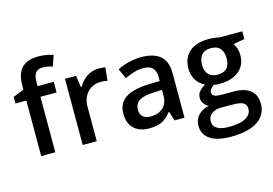

<svg xmlns="http://www.w3.org/2000/svg" viewBox="-122 -1020 2154 1514"><g transform="rotate(-15 955.0 -262.5)"><path d="M353 -453.1H221.2V0H106V-453.1H17.1V-506.8L106 -542V-577.1Q106 -672.9 150.9 -719Q195.8 -765.1 288.1 -765.1Q348.6 -765.1 407.2 -745.1L377 -658.2Q334.5 -671.9 295.9 -671.9Q256.8 -671.9 239 -647.7Q221.2 -623.5 221.2 -575.2V-540H353Z M718.8 -549.8Q753.4 -549.8 775.9 -544.9L764.6 -438Q740.2 -443.8 713.9 -443.8Q645 -443.8 602.3 -398.9Q559.6 -354 559.6 -282.2V0H444.8V-540H534.7L549.8 -444.8H555.7Q582.5 -493.2 625.7 -521.5Q668.9 -549.8 718.8 -549.8Z M1193.8 0 1170.9 -75.2H1167Q1127.9 -25.9 1088.4 -8.1Q1048.8 9.8 986.8 9.8Q907.2 9.8 862.5 -33.2Q817.9 -76.2 817.9 -154.8Q817.9 -238.3 879.9 -280.8Q941.9 -323.2 1068.8 -327.1L1162.1 -330.1V-358.9Q1162.1 -410.6 1137.9 -436.3Q1113.8 -461.9 1063 -461.9Q1021.5 -461.9 983.4 -449.7Q945.3 -437.5 910.2 -420.9L873 -502.9Q917 -525.9 969.2 -537.8Q1021.5 -549.8 1067.9 -549.8Q1170.9 -549.8 1223.4 -504.9Q1275.9 -460 1275.9 -363.8V0ZM1022.9 -78.1Q1085.4 -78.1 1123.3 -113Q1161.1 -147.9 1161.1 -210.9V-257.8L1091.8 -254.9Q1010.7 -252 973.9 -227.8Q937 -203.6 937 -153.8Q937 -117.7 958.5 -97.9Q980 -78.1 1022.9 -78.1Z M1892.1 -540V-477.1L1799.8 -460Q1812.5 -442.9 1820.8 -418Q1829.1 -393.1 1829.1 -365.2Q1829.1 -281.7 1771.5 -233.9Q1713.9 -186 1612.8 -186Q1586.9 -186 1565.9 -189.9Q1528.8 -167 1528.8 -136.2Q1528.8 -117.7 1546.1 -108.4Q1563.5 -99.1 1609.9 -99.1H1704.1Q1793.5 -99.1 1839.8 -61Q1886.2 -22.9 1886.2 48.8Q1886.2 140.6 1810.5 190.4Q1734.9 240.2 1591.8 240.2Q1481.4 240.2 1423.3 201.2Q1365.2 162.1 1365.2 89.8Q1365.2 40 1396.7 6.1Q1428.2 -27.8 1484.9 -41Q1461.9 -50.8 1447 -72.5Q1432.1 -94.2 1432.1 -118.2Q1432.1 -148.4 1449.2 -169.4Q1466.3 -190.4 1500 -210.9Q1458 -229 1431.9 -269.8Q1405.8 -310.5 1405.8 -365.2Q1405.8 -453.1 1461.2 -501.5Q1516.6 -549.8 1619.1 -549.8Q1642.1 -549.8 1667.2 -546.6Q1692.4 -543.5 1705.1 -540ZM1467.8 84Q1467.8 121.1 1501.2 141.1Q1534.7 161.1 1595.2 161.1Q1689 161.1 1734.9 134.3Q1780.8 107.4 1780.8 63Q1780.8 27.8 1755.6 12.9Q1730.5 -2 1662.1 -2H1575.2Q1525.9 -2 1496.8 21.2Q1467.8 44.4 1467.8 84ZM1517.1 -365.2Q1517.1 -314.5 1543.2 -287.1Q1569.3 -259.8 1618.2 -259.8Q1717.8 -259.8 1717.8 -366.2Q1717.8 -418.9 1693.1 -447.5Q1668.5 -476.1 1618.2 -476.1Q1568.4 -476.1 1542.7 -447.8Q1517.1 -419.4 1517.1 -365.2Z"/></g></svg>

Font: f0_51262          
Style: Regular
Weight: 600
Foundry: Ascender Corporation
Version: Version 1.10